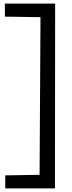

<svg xmlns="http://www.w3.org/2000/svg" viewBox="-20 -781 399 1062"><path d="M7 0ZM199 186 204 -686 7 -689V-761H285L284 261H9V189Z"/></svg>

Font: Sumana
Style: Regular
Weight: 400
Designer: Cyreal, Alexei Vanyashin (Devanagari), Olga Karpushina (Latin)
Foundry: Cyreal
Version: Version 1.015;PS 001.015;hotconv 1.0.70;makeotf.lib2.5.58329